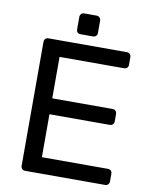

<svg xmlns="http://www.w3.org/2000/svg" viewBox="-93 -929 792 999"><g transform="rotate(10 303.0 -430.0)"><path d="M110 0Q99 0 93 -6.5Q87 -13 87 -23V-676Q87 -687 93 -693.5Q99 -700 110 -700H523Q534 -700 540 -693.5Q546 -687 546 -676V-638Q546 -627 540 -621Q534 -615 523 -615H183V-396H501Q512 -396 518 -389.5Q524 -383 524 -372V-335Q524 -325 518 -318.5Q512 -312 501 -312H183V-85H531Q542 -85 548 -79Q554 -73 554 -62V-23Q554 -13 548 -6.5Q542 0 531 0ZM270 -750Q260 -750 254 -756Q248 -762 248 -772V-837Q248 -847 254 -853.5Q260 -860 270 -860H335Q345 -860 351.5 -853.5Q358 -847 358 -837V-772Q358 -762 351.5 -756Q345 -750 335 -750Z"/></g></svg>

Font: DVN-Rubik
Style: Regular
Weight: 400
Designer: Hubert and Fischer
Foundry: Hubert & Fischer
Version: Version 2.102